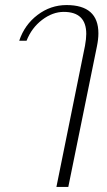

<svg xmlns="http://www.w3.org/2000/svg" viewBox="-20 -584 424 759"><path d="M316 -403Q321 -431 321 -450Q321 -537 232 -537Q188 -537 146.5 -505.5Q105 -474 85 -423H56Q77 -486 128.5 -525Q180 -564 243 -564Q369 -564 369 -452Q369 -429 363 -400L250 155H203Z"/></svg>

Font: Trirong ExtraLight
Style: Italic
Weight: 275
Italic angle: -12°
Designer: Katatrad Team
Foundry: CadsonDemak
Version: Version 1.003